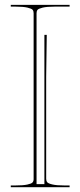

<svg xmlns="http://www.w3.org/2000/svg" viewBox="-20 -780 335 800"><path d="M165 -634.8H174.8Q172.4 -499.5 172.4 -459.5V-35.2Q172.4 -26.4 176.5 -21Q180.7 -15.6 198 -11.5Q215.3 -7.3 247.6 -7.3H270V0H24.9V-7.3H44.9Q76.7 -7.3 93.8 -11Q110.8 -14.6 115.5 -19.8Q120.1 -24.9 120.1 -33.7V-725.1Q120.1 -733.9 116 -739Q111.8 -744.1 94.5 -748.3Q77.1 -752.4 44.9 -752.4H24.9V-759.8H270V-752.4H207.5Q175.3 -752.4 158 -748.3Q140.6 -744.1 136.5 -739Q132.3 -733.9 132.3 -725.1V-12.7H165Z"/></svg>

Font: ZnikomitNo25
Style: Regular
Weight: 100
Designer: gluk
Foundry: gluk
Version: Version 0.56